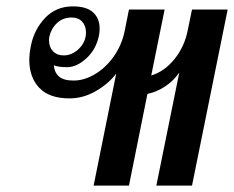

<svg xmlns="http://www.w3.org/2000/svg" viewBox="-20 -583 735 603"><path d="M695 -553 583 0H471L543 -355Q525 -329 498.5 -311.5Q472 -294 443 -288L385 0H274L345 -352Q322 -321 282 -297.5Q242 -274 198 -274Q135 -274 103.5 -307Q72 -340 72 -395Q72 -414 77 -439Q87 -490 121.5 -526.5Q156 -563 209 -563Q252 -563 272.5 -544Q293 -525 293 -493Q293 -486 291 -472Q282 -428 251.5 -400Q221 -372 191 -372Q163 -372 149 -378Q151 -355 165.5 -342.5Q180 -330 211 -330Q245 -330 279 -350.5Q313 -371 337.5 -406Q362 -441 371 -483L385 -553H497L455 -346Q496 -358 528 -397.5Q560 -437 570 -490L583 -553ZM180 -409Q207 -409 228.5 -430.5Q250 -452 250 -481Q250 -502 238 -515Q226 -528 205 -528Q178 -528 159.5 -511Q141 -494 135 -468Q134 -464 134 -456Q134 -435 146.5 -422Q159 -409 180 -409Z"/></svg>

Font: Taviraj Medium
Style: Italic
Weight: 500
Italic angle: -12°
Designer: Katatrad Team
Foundry: CadsonDemak
Version: Version 1.001